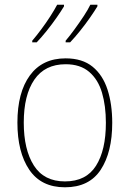

<svg xmlns="http://www.w3.org/2000/svg" viewBox="-20 -879 552 816"><path d="M457 -357Q457 -232 408 -157.5Q359 -83 256 -83Q155 -83 104.5 -157.5Q54 -232 54 -358Q54 -486 107 -558.5Q160 -631 259 -631Q330 -631 373.5 -595.5Q417 -560 437 -498Q457 -436 457 -357ZM81 -358Q81 -243 124 -175.5Q167 -108 256 -108Q346 -108 388 -174.5Q430 -241 430 -357Q430 -429 413.5 -485Q397 -541 359 -573.5Q321 -606 259 -606Q171 -606 126 -540.5Q81 -475 81 -358ZM394 -852Q382 -832 362.5 -804Q343 -776 320.5 -748Q298 -720 278 -699H259V-706Q276 -726 296.5 -754Q317 -782 335.5 -810Q354 -838 364 -859H394ZM252 -852Q240 -832 220.5 -804Q201 -776 178.5 -748Q156 -720 136 -699H117V-706Q135 -727 155.5 -754.5Q176 -782 194 -810Q212 -838 223 -859H252Z"/></svg>

Font: Noto Sans Kannada UI SemiCondensed Thin
Style: Regular
Weight: 100
Width: 4
Designer: Jelle Bosma - Monotype Design Team
Foundry: Monotype Imaging Inc.
Version: Version 2.005; ttfautohint (v1.8.4.7-5d5b)